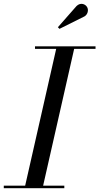

<svg xmlns="http://www.w3.org/2000/svg" viewBox="-60 -995 525 1015"><path d="M387 -908.5C403 -918 410 -941 400.5 -957.5C391 -974 365.5 -983.5 344.5 -963L246 -851L254.5 -842.5ZM-40 -13.5V0H280V-13.5H168L332 -736.5H445V-750H125V-736.5H237L73 -13.5Z"/></svg>

Font: Bodoni* 16pt
Style: Italic
Weight: 400
Italic angle: -13°
Version: Version 2.3